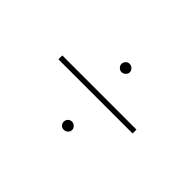

<svg xmlns="http://www.w3.org/2000/svg" viewBox="-71 -793 875 875"><g transform="rotate(45 366.0 -355.5)"><path d="M371 -568Q382 -568 390.5 -560Q399 -552 399 -541Q399 -531 390.5 -523Q382 -515 371 -515Q361 -515 353 -523Q345 -531 345 -541Q345 -552 352.5 -560Q360 -568 371 -568ZM127 -378H605V-353H127ZM371 -196Q382 -196 390.5 -188Q399 -180 399 -169Q399 -158 390.5 -150.5Q382 -143 371 -143Q360 -143 352.5 -150.5Q345 -158 345 -169Q345 -180 352.5 -188Q360 -196 371 -196Z"/></g></svg>

Font: FreesentationVF
Style: Regular
Weight: 400
Designer: glyphs from Roboto by Christian Robertson / Hangul glyphs from Noto Sans CJK(Source Han Sans) by Jang Soo-young and Kang
Foundry: PT&
Version: Version 2.001;Glyphs 3.3.1 (3343)